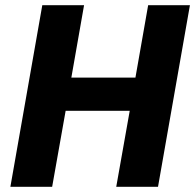

<svg xmlns="http://www.w3.org/2000/svg" viewBox="-20 -720 752 740"><path d="M143 -700H304L255 -421H502L551 -700H712L589 0H428L480 -293H233L181 0H20Z"/></svg>

Font: Sarabun ExtraBold
Style: Italic
Weight: 800
Italic angle: -10°
Designer: Suppakit Chalermlarp | Katatrad Co.,Ltd.
Foundry: Cadson Demak Co.,Ltd.
Version: Version 1.000; ttfautohint (v1.6)